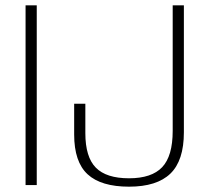

<svg xmlns="http://www.w3.org/2000/svg" viewBox="-20 -695 794 721"><path d="M76 0H118V-675H76ZM464.5 6Q569 6 619.8 -43Q670.5 -92 670.5 -198V-675H628.5V-203.5Q628.5 -109 589 -67.2Q549.5 -25.5 464.5 -25.5Q379 -25.5 339.8 -65.5Q300.5 -105.5 300.5 -195V-305.5H258.5V-190Q258.5 -87 309 -40.5Q359.5 6 464.5 6Z"/></svg>

Font: Anybody Thin ExtraLight
Style: Regular
Weight: 250
Version: Version 1.113;gftools[0.9.25]